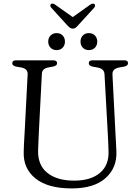

<svg xmlns="http://www.w3.org/2000/svg" viewBox="-20 -1037 781 1073"><path d="M582.5 -288 564 -622.5Q562.5 -652.5 526 -659.5L498.5 -664.5Q476 -669.5 476 -683.5Q476 -700 498 -700H674Q695.5 -700 695.5 -683.5Q695.5 -669.5 673 -664.5L646.5 -660Q606.5 -652.5 608.5 -620.5L625.5 -287Q627 -262.5 628.2 -239Q629.5 -215.5 630.5 -190.5Q634.5 -99.5 570 -41.8Q505.5 16 380.5 16Q247.5 16 178.2 -39.8Q109 -95.5 112.5 -189Q112.5 -204.5 113.8 -228.2Q115 -252 116.5 -277.2Q118 -302.5 119 -322L134.5 -622Q136 -653 98 -660L71 -664.5Q48.5 -669.5 48.5 -683.5Q48.5 -700 70.5 -700H277Q299 -700 299 -683.5Q299 -669.5 276.5 -665L249.5 -660Q215 -653.5 214 -624L198.5 -324.5Q196.5 -286.5 195.2 -256Q194 -225.5 193 -199Q190 -115 244.2 -71.2Q298.5 -27.5 394.5 -27.5Q488 -27.5 539 -71.2Q590 -115 586.5 -193Q585.5 -226 584.5 -247.5Q583.5 -269 582.5 -288ZM296.5 -757Q275.5 -757 262.5 -770.5Q249.5 -784 249.5 -804.5Q249.5 -825 262.5 -838.5Q275.5 -852 296.5 -852Q317.5 -852 330.2 -838.5Q343 -825 343 -804.5Q343 -784 330.2 -770.5Q317.5 -757 296.5 -757ZM476.5 -757Q455.5 -757 442.8 -770.5Q430 -784 430 -804.5Q430 -825 442.8 -838.5Q455.5 -852 476.5 -852Q498 -852 510.8 -838.5Q523.5 -825 523.5 -804.5Q523.5 -784 510.8 -770.5Q498 -757 476.5 -757ZM416 -895Q408.5 -886.5 402.2 -881.8Q396 -877 387 -877Q377.5 -877 371 -881.8Q364.5 -886.5 356.5 -895L266.5 -994Q261 -1000 261.2 -1005.8Q261.5 -1011.5 265 -1014.5Q273.5 -1020.5 287.5 -1011.5L386.5 -941.5L485 -1011.5Q499 -1020.5 507.5 -1014.5Q511 -1011.5 511.2 -1005.8Q511.5 -1000 506.5 -994Z"/></svg>

Font: Fraunces 9pt Soft Light
Style: Regular
Weight: 300
Version: Version 1.000;[0bf87f6ff]